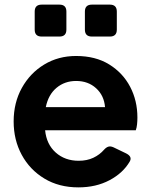

<svg xmlns="http://www.w3.org/2000/svg" viewBox="-20 -798 652 830"><path d="M319 12Q235 12 172 -26Q109 -64 74 -128.5Q39 -193 39 -273Q39 -354 74.5 -418Q110 -482 171 -519Q232 -556 309 -556Q393 -556 452 -519.5Q511 -483 542.5 -423Q574 -363 574 -290Q574 -275 572.5 -260.5Q571 -246 567 -235H175Q181 -174 221 -138.5Q261 -103 320 -103Q356 -103 383.5 -116Q411 -129 430 -151Q439 -161 448.5 -164Q458 -167 471 -161L525 -135Q553 -121 541 -100Q512 -50 453.5 -19Q395 12 319 12ZM309 -448Q260 -448 224.5 -418.5Q189 -389 178 -335H434Q430 -385 395.5 -416.5Q361 -448 309 -448ZM160 -640Q130 -640 130 -670V-748Q130 -778 160 -778H237Q267 -778 267 -748V-670Q267 -640 237 -640ZM377 -640Q347 -640 347 -670V-748Q347 -778 377 -778H455Q485 -778 485 -748V-670Q485 -640 455 -640Z"/></svg>

Font: Pitagon Sans Text
Style: Bold
Weight: 700
Designer: Travis Tran
Foundry: Pitagon
Version: Version 1.001; ttfautohint (v1.8.4.7-5d5b);gftools[0.9.26]